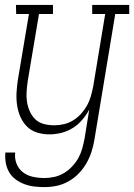

<svg xmlns="http://www.w3.org/2000/svg" viewBox="-20 -540 547 783"><path d="M161 223Q140 223 119 220.5Q98 218 78.5 210.5Q59 203 43 191Q27 179 17 161.5Q7 144 3.5 123.5Q0 103 2 82H42Q39 106 47.5 127.5Q56 149 73.5 162.5Q91 176 114 181Q137 186 161 186Q181 186 201.5 181.5Q222 177 240.5 166Q259 155 274.5 138.5Q290 122 300 103.5Q310 85 315.5 65Q321 45 325 24L344 -93Q332 -71 315 -51Q298 -31 276 -17.5Q254 -4 229.5 2Q205 8 181 8Q155 8 131 0.5Q107 -7 90 -24Q73 -41 63 -64Q53 -87 49.5 -112Q46 -137 47.5 -163Q49 -189 53 -215L98 -483H46L45 -520H196V-483H139L93 -209Q90 -188 88.5 -166.5Q87 -145 90 -125Q93 -105 101.5 -86Q110 -67 124 -53.5Q138 -40 158.5 -34.5Q179 -29 201 -29Q220 -29 240 -33.5Q260 -38 278 -49Q296 -60 310.5 -76Q325 -92 335 -110Q345 -128 350.5 -147.5Q356 -167 360 -187L409 -483H356V-520H507V-483H450L365 30Q361 55 353 79.5Q345 104 332 126.5Q319 149 300.5 168Q282 187 258.5 200Q235 213 210.5 218Q186 223 161 223Z"/></svg>

Font: Iosevka Curly Slab Extralight
Style: Italic
Weight: 200
Italic angle: -9°
Monospace: yes
Designer: Belleve Invis
Foundry: Belleve Invis
Version: Version 22.1.2; ttfautohint (v1.8.4)